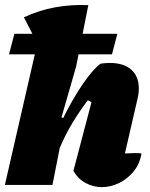

<svg xmlns="http://www.w3.org/2000/svg" viewBox="-32 -758 613 787"><path d="M-12 0 121 -580 66 -687Q128 -716 194 -728Q260 -740 330 -737L280 -485L220 -277L227 -274Q265 -351 306 -411.5Q347 -472 380 -497Q400 -500 418 -500Q475 -500 506 -472.5Q537 -445 537 -395Q537 -374 531 -350L480 -129Q506 -130 519 -130.5Q532 -131 548 -129Q541 -86 515.5 -55Q490 -24 455.5 -7.5Q421 9 385 9Q351 9 319.5 -7.5Q288 -24 269 -58L343 -339Q335 -344 328 -347Q293 -301 264.5 -253.5Q236 -206 213 -152L183 0ZM27 -619.4H449L427 -535.4H5Z"/></svg>

Font: Piazzolla Black
Style: Italic
Weight: 900
Italic angle: -11.3°
Designer: Juan Pablo del Peral
Foundry: Huerta Tipografica
Version: Version 1.330